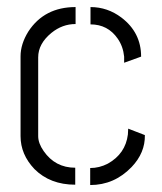

<svg xmlns="http://www.w3.org/2000/svg" viewBox="-20 -531 465 552"><path d="M39.1 -139.6Q39.1 -86.9 79.1 -44.9Q124 0 196.3 0V-48.8Q138.7 -48.8 105.5 -96.7Q89.8 -119.1 89.8 -139.6V-366.2Q89.8 -405.3 127.9 -436.5Q159.2 -461.9 197.3 -461.9V-510.7Q107.4 -510.7 61.5 -440.4Q39.1 -404.3 39.1 -369.1ZM240.2 -460.9Q290 -460.9 318.4 -419.9Q334 -397.5 336.9 -368.2V-350.6L385.7 -368.2Q385.7 -437.5 329.1 -480.5Q289.1 -510.7 240.2 -510.7ZM239.3 1Q308.6 1 358.4 -50.8Q397.5 -91.8 396.5 -142.6L348.6 -161.1Q348.6 -159.2 348.1 -152.8Q347.7 -146.5 347.7 -144.5Q340.8 -88.9 290 -60.5Q265.6 -47.9 239.3 -47.9Z"/></svg>

Font: Post No Bills Colombo
Style: Regular
Weight: 400
Designer: Kosala Senevirathne, Siva Puranthara, Lasantha Premarathna, Tharique Azeez
Foundry: Mooniak
Version: Version 1.220 ; ttfautohint (v1.6)